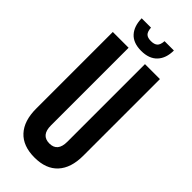

<svg xmlns="http://www.w3.org/2000/svg" viewBox="-273 -891 944 944"><g transform="rotate(45 199.0 -419.5)"><path d="M35.2 -700.2H145V-160.2Q145 -91.8 202.1 -91.8Q258.8 -91.8 258.8 -160.2V-700.2H362.8V-167Q362.8 -82.5 321 -36.9Q279.3 8.8 199.2 8.8Q119.1 8.8 77.1 -36.9Q35.2 -82.5 35.2 -167ZM247.1 -848.1H312Q312 -794.4 283.2 -763.7Q254.4 -732.9 199.2 -732.9Q144.5 -732.9 116.7 -763.4Q88.9 -793.9 87.9 -848.1H152.8Q154.8 -820.8 165.8 -810.8Q176.8 -800.8 199.2 -800.8Q222.2 -800.8 233.6 -810.8Q245.1 -820.8 247.1 -848.1Z"/></g></svg>

Font: VL Bebas Neue Bold
Style: Regular
Weight: 700
Designer: Ryoichi Tsunekawa
Foundry: Ryoichi Tsunekawa
Version: Version 1.300